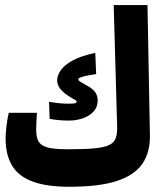

<svg xmlns="http://www.w3.org/2000/svg" viewBox="-20 -713 626 738"><path d="M246.6 4.9Q158.7 4.9 104.7 -15.4Q50.8 -35.6 26.1 -76.9Q1.5 -118.2 1.5 -180.7Q1.5 -201.2 5.1 -230.5Q8.8 -259.8 13.7 -279.3H122.1Q121.1 -264.2 120.1 -247.3Q119.1 -230.5 119.1 -215.3Q119.1 -193.8 123.8 -179.2Q128.4 -164.6 141.1 -155.8Q153.8 -147 177.7 -143.1Q201.7 -139.2 240.7 -139.2Q305.2 -139.2 343.3 -142.8Q381.3 -146.5 400.4 -156Q419.4 -165.5 425.3 -183.1Q431.2 -200.7 430.2 -228L417 -693.4H546.9L556.2 -193.8Q557.6 -128.9 528.1 -84.7Q498.5 -40.5 430.4 -17.8Q362.3 4.9 246.6 4.9ZM245.1 -249.5Q223.6 -249.5 203.9 -251.5Q184.1 -253.4 170.9 -256.3L168.5 -321.8Q188 -318.4 206.3 -316.4Q224.6 -314.5 242.2 -314.5Q259.8 -314.5 267.1 -315.9Q274.4 -317.4 274.4 -321.3Q274.4 -326.7 266.8 -330.1Q259.3 -333.5 243.7 -343.8Q223.1 -356.9 211.4 -371.8Q199.7 -386.7 199.7 -404.8Q199.7 -422.4 213.1 -442.4Q226.6 -462.4 258.5 -480.2Q290.5 -498 346.2 -509.8L349.6 -428.2Q309.6 -422.4 295.2 -417.5Q280.8 -412.6 280.8 -408.7Q280.8 -404.3 285.9 -400.6Q291 -397 309.6 -386.7Q337.9 -371.6 346.7 -357.7Q355.5 -343.8 355.5 -326.7Q355.5 -301.3 339.6 -284.2Q323.7 -267.1 298.3 -258.3Q272.9 -249.5 245.1 -249.5Z"/></svg>

Font: Cascadia Mono
Style: Regular
Weight: 400
Monospace: yes
Designer: Aaron Bell
Foundry: Saja Typeworks
Version: Version 2404.023